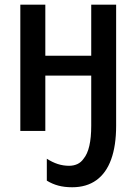

<svg xmlns="http://www.w3.org/2000/svg" viewBox="-20 -560 583 821"><path d="M288.6 240.7Q255.4 240.7 229.2 233.6Q203.1 226.6 180.2 212.4V118.7Q203.6 133.8 227.1 141.4Q250.5 148.9 275.4 148.9Q294.9 148.9 310.8 141.6Q326.7 134.3 337.4 118.7Q370.1 79.6 370.1 -22V-236.8H173.8V0H66.9V-540H173.8V-321.8H370.1V-540H476.6V-22.5Q476.6 63 455.3 121.6Q434.1 180.2 392.1 210.4Q350.1 240.7 288.6 240.7Z"/></svg>

Font: Open Sans
Style: Regular
Weight: 600
Width: 3
Foundry: Ascender Corporation
Version: Version 1.000